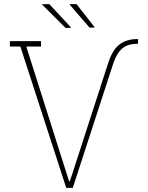

<svg xmlns="http://www.w3.org/2000/svg" viewBox="-20 -910 717 930"><path d="M300.8 0 78.6 -684.6H27.8V-710.9H178.7V-684.6H107.4L302.7 -69.3L314.9 -31.7H317.9L330.6 -69.3L502.4 -599.6Q522.5 -665.5 556.9 -693.1Q591.3 -720.7 644.5 -720.7H648.9L648.4 -697.8H643.6Q617.7 -697.8 595.7 -689.5Q573.7 -681.2 555.9 -657.7Q538.1 -634.3 523.9 -587.9L332.5 0ZM322.3 -774.9 323.3 -777.8 218.8 -890.1H185.6L184.6 -887.2L297.4 -774.9ZM437 -776.4 438 -778.8 350.6 -890.1H319.3L317.9 -887.2L413.6 -776.4Z"/></svg>

Font: Roboto Slab LO Thin
Style: Regular
Weight: 250
Designer: Google
Version: Version 2.00;September 28, 2018;FontCreator 11.5.0.2427 64-b